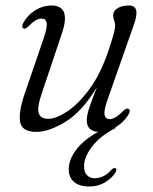

<svg xmlns="http://www.w3.org/2000/svg" viewBox="-20 -471 557 698"><path d="M446.5 -75.5Q457 -70.5 446.5 -53.5Q428 -24.5 399 -7.5L400 -5.5Q345.5 22 315.5 60.8Q285.5 99.5 285.5 134Q285.5 155 296.2 166Q307 177 325 177Q340 177 356.2 169.2Q372.5 161.5 384 147Q391.5 139 398 140Q407 142 400.5 154.5Q390.5 173.5 364.5 190.2Q338.5 207 304.5 207Q268.5 207 249 190.2Q229.5 173.5 230 144.5Q230 109 257 73.2Q284 37.5 336.5 8.5Q295.5 5.5 295.5 -34Q295.5 -52.5 305 -80.5Q314.5 -108.5 332.5 -154.5Q278.5 -65 218 -28.2Q157.5 8.5 112 8.5Q59.5 8.5 53.2 -28Q47 -64.5 69.5 -129.5L139 -332.5Q152.5 -372 149.5 -387.8Q146.5 -403.5 131.5 -403.5Q121.5 -403.5 110.2 -397.5Q99 -391.5 83.5 -375Q72 -364 65.5 -367.5Q56 -372 65.5 -389.5Q81.5 -417.5 109 -434.2Q136.5 -451 167 -451Q239.5 -451 205 -349.5L132.5 -133.5Q114 -80 120.8 -59.5Q127.5 -39 155 -39Q184 -39 225 -66.2Q266 -93.5 306 -148.2Q346 -203 373.5 -284.5Q389 -331.5 393.8 -349.5Q398.5 -367.5 398.5 -377.5Q398.5 -387.5 395 -396.2Q391.5 -405 391.5 -416Q391.5 -431.5 407.5 -441.2Q423.5 -451 448.5 -451Q471 -451 475.2 -433Q479.5 -415 464.5 -375L373 -114.5Q357.5 -71.5 360 -54.8Q362.5 -38 378.5 -38Q388 -38 399.8 -44.5Q411.5 -51 428 -68Q440 -79 446.5 -75.5Z"/></svg>

Font: Fraunces 72pt S050 Light
Style: Italic
Weight: 300
Italic angle: -16°
Version: Version 1.000; ttfautohint (v1.8.3)